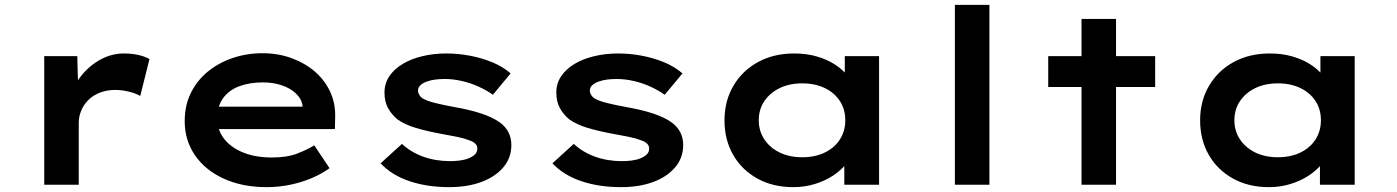

<svg xmlns="http://www.w3.org/2000/svg" viewBox="-20 -760 5747 790"><path d="M162 0V-529H298L303 -342L266 -356Q281 -407 315 -449Q349 -491 394.5 -515.5Q440 -540 490 -540Q521 -540 548.5 -534Q576 -528 595 -517L557 -365Q539 -376 510 -383Q481 -390 454 -390Q420 -390 391.5 -379Q363 -368 343.5 -348.5Q324 -329 314 -304.5Q304 -280 304 -255V0Z M1077 10Q977 10 900.5 -25Q824 -60 782 -121.5Q740 -183 740 -261Q740 -326 765 -377Q790 -428 834 -464.5Q878 -501 936.5 -521Q995 -541 1060 -541Q1124 -541 1179 -521Q1234 -501 1275 -466Q1316 -431 1338.5 -382.5Q1361 -334 1359 -277L1358 -229H843L820 -321H1241L1225 -302V-324Q1221 -353 1198 -375Q1175 -397 1139.5 -409Q1104 -421 1062 -421Q1008 -421 965.5 -405.5Q923 -390 898.5 -357Q874 -324 874 -272Q874 -225 902 -189Q930 -153 980.5 -132.5Q1031 -112 1099 -112Q1161 -112 1202.5 -128Q1244 -144 1273 -162L1336 -68Q1303 -44 1261 -26.5Q1219 -9 1172.5 0.5Q1126 10 1077 10Z M1828 10Q1738 10 1665 -14.5Q1592 -39 1546 -88L1634 -168Q1670 -134 1721 -115.5Q1772 -97 1832 -97Q1852 -97 1872 -99.5Q1892 -102 1908 -108.5Q1924 -115 1934 -124.5Q1944 -134 1944 -149Q1944 -172 1910 -183Q1890 -191 1860.5 -197Q1831 -203 1797 -209Q1737 -220 1691.5 -233.5Q1646 -247 1615 -269Q1591 -289 1576.5 -315.5Q1562 -342 1562 -379Q1562 -417 1582 -446.5Q1602 -476 1637 -497Q1672 -518 1718.5 -529Q1765 -540 1816 -540Q1864 -540 1912.5 -531Q1961 -522 2005 -504Q2049 -486 2081 -458L2008 -370Q1983 -388 1950.5 -403Q1918 -418 1881.5 -426.5Q1845 -435 1810 -435Q1789 -435 1770 -432.5Q1751 -430 1735 -424Q1719 -418 1709.5 -409Q1700 -400 1700 -387Q1700 -378 1705.5 -369Q1711 -360 1721 -354Q1739 -344 1771.5 -336Q1804 -328 1847 -320Q1911 -309 1958.5 -293.5Q2006 -278 2037 -256Q2061 -238 2072.5 -215Q2084 -192 2084 -163Q2084 -110 2050.5 -71Q2017 -32 1960 -11Q1903 10 1828 10Z M2535 10Q2445 10 2372 -14.5Q2299 -39 2253 -88L2341 -168Q2377 -134 2428 -115.5Q2479 -97 2539 -97Q2559 -97 2579 -99.5Q2599 -102 2615 -108.5Q2631 -115 2641 -124.5Q2651 -134 2651 -149Q2651 -172 2617 -183Q2597 -191 2567.5 -197Q2538 -203 2504 -209Q2444 -220 2398.5 -233.5Q2353 -247 2322 -269Q2298 -289 2283.5 -315.5Q2269 -342 2269 -379Q2269 -417 2289 -446.5Q2309 -476 2344 -497Q2379 -518 2425.5 -529Q2472 -540 2523 -540Q2571 -540 2619.5 -531Q2668 -522 2712 -504Q2756 -486 2788 -458L2715 -370Q2690 -388 2657.5 -403Q2625 -418 2588.5 -426.5Q2552 -435 2517 -435Q2496 -435 2477 -432.5Q2458 -430 2442 -424Q2426 -418 2416.5 -409Q2407 -400 2407 -387Q2407 -378 2412.5 -369Q2418 -360 2428 -354Q2446 -344 2478.5 -336Q2511 -328 2554 -320Q2618 -309 2665.5 -293.5Q2713 -278 2744 -256Q2768 -238 2779.5 -215Q2791 -192 2791 -163Q2791 -110 2757.5 -71Q2724 -32 2667 -11Q2610 10 2535 10Z M3244 10Q3160 10 3096 -25.5Q3032 -61 2996.5 -123Q2961 -185 2961 -265Q2961 -345 2998 -407.5Q3035 -470 3099.5 -505Q3164 -540 3248 -540Q3299 -540 3341.5 -527.5Q3384 -515 3415.5 -494.5Q3447 -474 3466.5 -449.5Q3486 -425 3491 -401L3456 -400V-529H3597V0H3454V-140L3484 -133Q3480 -108 3459.5 -83Q3439 -58 3407 -37Q3375 -16 3333 -3Q3291 10 3244 10ZM3281 -113Q3334 -113 3374 -132.5Q3414 -152 3436 -186.5Q3458 -221 3458 -265Q3458 -310 3436 -344Q3414 -378 3374 -397.5Q3334 -417 3281 -417Q3228 -417 3188 -397.5Q3148 -378 3125 -344Q3102 -310 3102 -265Q3102 -221 3125 -186.5Q3148 -152 3188 -132.5Q3228 -113 3281 -113Z M3909 0V-740H4051V0Z M4430 0V-682H4572V0ZM4293 -402V-529H4733V-402Z M5201 10Q5117 10 5053 -25.5Q4989 -61 4953.5 -123Q4918 -185 4918 -265Q4918 -345 4955 -407.5Q4992 -470 5056.5 -505Q5121 -540 5205 -540Q5256 -540 5298.5 -527.5Q5341 -515 5372.5 -494.5Q5404 -474 5423.5 -449.5Q5443 -425 5448 -401L5413 -400V-529H5554V0H5411V-140L5441 -133Q5437 -108 5416.5 -83Q5396 -58 5364 -37Q5332 -16 5290 -3Q5248 10 5201 10ZM5238 -113Q5291 -113 5331 -132.5Q5371 -152 5393 -186.5Q5415 -221 5415 -265Q5415 -310 5393 -344Q5371 -378 5331 -397.5Q5291 -417 5238 -417Q5185 -417 5145 -397.5Q5105 -378 5082 -344Q5059 -310 5059 -265Q5059 -221 5082 -186.5Q5105 -152 5145 -132.5Q5185 -113 5238 -113Z"/></svg>

Font: Lexend Mega SemiBold
Style: Regular
Weight: 600
Designer: Bonnie Shaver-Troup, Thomas Jockin
Foundry: Lexend
Version: Version 1.007